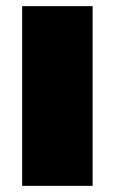

<svg xmlns="http://www.w3.org/2000/svg" viewBox="-20 -604 374 624"><path d="M52 0H281V-584H52Z"/></svg>

Font: Bounded ExtBd
Style: Regular
Weight: 800
Designer: Vlad Churkin
Version: Version 3.0